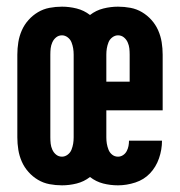

<svg xmlns="http://www.w3.org/2000/svg" viewBox="-20 -548 540 576"><path d="M166 8Q147 8 128.5 4.5Q110 1 94 -8.5Q78 -18 65.5 -32Q53 -46 45.5 -63Q38 -80 35 -98.5Q32 -117 32 -136V-384Q32 -403 35 -421.5Q38 -440 45.5 -457Q53 -474 65.5 -488Q78 -502 94 -511.5Q110 -521 128.5 -524.5Q147 -528 166 -528Q188 -528 210 -522.5Q232 -517 250 -503Q268 -517 290 -522.5Q312 -528 334 -528Q353 -528 371.5 -524.5Q390 -521 406 -511.5Q422 -502 434.5 -488Q447 -474 454.5 -457Q462 -440 465 -421.5Q468 -403 468 -384V-217H299V-136Q299 -126 300.5 -117Q302 -108 305.5 -99Q309 -90 316.5 -84Q324 -78 334 -78Q342 -78 349 -82.5Q356 -87 360 -94.5Q364 -102 365.5 -110Q367 -118 367 -126H466Q466 -99 457 -73Q448 -47 430 -28Q412 -9 386 -0.5Q360 8 334 8Q311 8 289.5 2.5Q268 -3 250 -17Q232 -3 210 2.5Q188 8 166 8ZM299 -303H369V-384Q369 -394 368 -403Q367 -412 363 -421Q359 -430 351.5 -436Q344 -442 334 -442Q325 -442 317 -436Q309 -430 305.5 -421Q302 -412 300.5 -403Q299 -394 299 -384ZM166 -78Q175 -78 183 -84Q191 -90 194.5 -99Q198 -108 199.5 -117Q201 -126 201 -136V-384Q201 -394 199.5 -403Q198 -412 194.5 -421Q191 -430 183 -436Q175 -442 166 -442Q156 -442 148.5 -436Q141 -430 137 -421Q133 -412 132 -403Q131 -394 131 -384V-136Q131 -126 132 -117Q133 -108 137 -99Q141 -90 148.5 -84Q156 -78 166 -78Z"/></svg>

Font: Iosevka SS18 Semibold
Style: Regular
Weight: 600
Monospace: yes
Designer: Belleve Invis
Foundry: Belleve Invis
Version: Version 25.1.1; ttfautohint (v1.8.4)